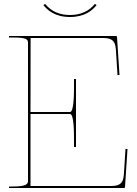

<svg xmlns="http://www.w3.org/2000/svg" viewBox="-20 -940 685 960"><path d="M330 -865C279.5 -865 237.5 -881.5 205.5 -920.5L197 -914.5C217 -889.5 254.5 -855 330 -855C403.5 -855 442 -888 463 -914.5L454.5 -920.5C424.5 -883.5 382.5 -865 330 -865ZM25 -760V-752.5H45C111 -752.5 120 -743 120 -727.5V-35.5C120 -21 113.5 -7.5 45 -7.5H25V0H600C601.5 0 605 -1 605 -4.5L617.5 -194.5L607.5 -195.5L599.5 -68.5C596.5 -26 581.5 -10 536 -10H132.5V-370H330C350 -370 350 -279 350 -235V-205H360V-545H350V-515C350 -474 350 -380 330 -380H132.5L133 -750H496C540 -750 556.5 -735.5 559.5 -691.5L567.5 -564.5L577.5 -565.5L565 -755.5C565 -757 563.5 -760 560 -760Z"/></svg>

Font: Znikomit
Style: Regular
Weight: 100
Designer: gluk
Foundry: gluk
Version: Version 0.55